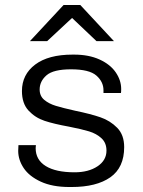

<svg xmlns="http://www.w3.org/2000/svg" viewBox="-20 -740 574 770"><path d="M466 -383Q466 -370 465 -367H395V-378Q395 -412 366.5 -437Q338 -462 265 -462Q194 -462 166.5 -438Q139 -414 139 -381Q139 -355 157.5 -339.5Q176 -324 204 -315.5Q232 -307 281 -296Q344 -283 383 -269.5Q422 -256 450 -227.5Q478 -199 478 -150Q478 -68 422.5 -29Q367 10 267 10H258Q190 10 143.5 -11.5Q97 -33 75 -66Q53 -99 53 -135Q53 -148 54 -158H124Q123 -153 123 -146Q123 -99 163.5 -74Q204 -49 279 -49Q335 -49 371 -73Q407 -97 407 -136Q407 -167 387 -185.5Q367 -204 337.5 -213Q308 -222 257 -232Q196 -243 158.5 -255.5Q121 -268 94.5 -296.5Q68 -325 68 -375Q68 -441 121 -481Q174 -521 271 -521H277Q336 -521 379 -501.5Q422 -482 444 -450Q466 -418 466 -383ZM437 -575H367L269 -668L169 -575H100L235 -720H302Z"/></svg>

Font: Chivo Light
Style: Regular
Weight: 300
Designer: Hector Gatti
Foundry: Omnibus-Type
Version: Version 1.007